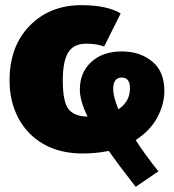

<svg xmlns="http://www.w3.org/2000/svg" viewBox="-20 -574 673 743"><path d="M505 149Q438 63 401 10Q351 20 301 20Q211 20 147.5 -17Q84 -54 50.5 -118Q17 -182 17 -263Q17 -395 95 -474.5Q173 -554 295 -554Q394 -554 447 -522L383 -394Q355 -405 313 -405Q265 -405 244 -371Q223 -337 223 -263Q223 -177 246.5 -150Q270 -123 319 -123Q289 -183 289 -228Q289 -293 333 -334Q377 -375 452 -375Q521 -375 568.5 -336.5Q616 -298 616 -222Q616 -171 589 -120Q562 -69 505 -32Q540 23 593 89ZM438 -151Q483 -181 483 -232Q483 -274 451 -274Q419 -274 418 -231Q418 -200 438 -151Z"/></svg>

Font: Trujillo Black
Style: Regular
Weight: 900
Designer: Fira Sans original fonts by bBox Type GmbH, Carrois Corporate GbR, & Edenspiekermann AG / Changes by Cristiano Sobral
Foundry: Fira Sans original fonts by bBox Type GmbH, Carrois Corporate GbR, & Edenspiekermann AG / Changes by Cristiano Sobral
Version: Version 4.301;July 28, 2020;FontCreator 13.0.0.2655 64-bit